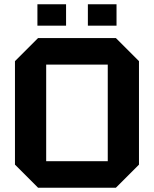

<svg xmlns="http://www.w3.org/2000/svg" viewBox="-20 -878 720 898"><path d="M50 -108V-592L158 -700H522L630 -592V-108L522 0H158ZM196 -576V-124H484V-576ZM155 -758V-858H289V-758ZM391 -758V-858H525V-758Z"/></svg>

Font: Tektur SemiBold
Style: Regular
Weight: 600
Designer: Adam Jagosz
Foundry: Adam Jagosz
Version: Version 1.005;gftools[0.9.30]